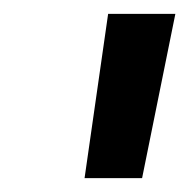

<svg xmlns="http://www.w3.org/2000/svg" viewBox="-20 -729 273 277"><path d="M136 -709H233L185 -472H102Z"/></svg>

Font: KoHo SemiBold
Style: Italic
Weight: 600
Italic angle: -10°
Version: Version 1.000; ttfautohint (v1.6)